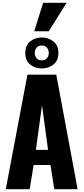

<svg xmlns="http://www.w3.org/2000/svg" viewBox="-20 -1338 591 1358"><path d="M21 0 174 -810H378L529 0H364L337 -171H218L190 0ZM234 -278H320L277 -594ZM275 -854Q228 -854 193.5 -881.5Q159 -909 159 -963Q159 -1018 193.5 -1045.5Q228 -1073 275 -1073Q322 -1073 357.5 -1045Q393 -1017 393 -963Q393 -909 358 -881.5Q323 -854 275 -854ZM275 -911Q300 -911 312.5 -926.5Q325 -942 325 -963Q325 -985 312.5 -1000.5Q300 -1016 275 -1016Q251 -1016 238.5 -1000.5Q226 -985 226 -963Q226 -942 238.5 -926.5Q251 -911 275 -911ZM222 -1117 285 -1318H451L325 -1117Z"/></svg>

Font: Oswald
Style: Bold
Weight: 700
Designer: Vernon Adams
Foundry: Vernon Adams
Version: Version 4.103;gftools[0.9.33.dev8+g029e19f]